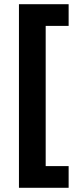

<svg xmlns="http://www.w3.org/2000/svg" viewBox="-20 -734 371 912"><path d="M306 158H70V-714H306V-611H197V55H306Z"/></svg>

Font: Noto Sans Lisu
Style: Regular
Weight: 400
Designer: Monotype Design Team. David Williams.
Foundry: Monotype Imaging Inc.
Version: Version 2.102